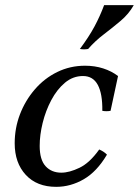

<svg xmlns="http://www.w3.org/2000/svg" viewBox="-20 -710 539 745"><path d="M198 15Q123 15 80 -31.5Q37 -78 37 -154Q37 -213 57.5 -266.5Q78 -320 115 -363Q152 -406 202 -430.5Q252 -455 310 -455Q348 -455 380.5 -444.5Q413 -434 438 -415L409 -280Q393 -277 377 -280Q378 -346 359.5 -380.5Q341 -415 302 -415Q263 -415 232 -389Q201 -363 179 -321.5Q157 -280 145.5 -233Q134 -186 134 -144Q134 -90 157 -65Q180 -40 218 -40Q249 -40 288.5 -59Q328 -78 365 -130Q374 -126 381 -121.5Q388 -117 395 -110Q356 -44 305 -14.5Q254 15 198 15ZM499 -690Q480 -656 448 -629Q416 -602 382.5 -576.5Q349 -551 322 -520Q306 -517 290 -520Q325 -567 346.5 -607Q368 -647 384 -690Z"/></svg>

Font: Poltawski Nowy
Style: Italic
Weight: 400
Italic angle: -12°
Designer: Adam Pótawski, Mateusz Machalski, Borys Kosmynka, Ania Wieluska
Foundry: Capitalics.wtf
Version: Version 1.001;gftools[0.9.25]